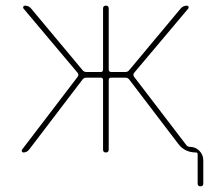

<svg xmlns="http://www.w3.org/2000/svg" viewBox="-20 -540 780 680"><path d="M63 0Q59 0 57.5 -3.5Q56 -7 58 -10L255 -268Q260 -275 255 -282L63 -510Q61 -513 62.5 -516.5Q64 -520 68 -520Q82 -520 90 -510L272 -292Q277 -285 286 -285H337Q345 -285 345 -294V-510Q345 -520 355 -520Q365 -520 365 -510V-294Q365 -285 374 -285H424Q433 -285 438 -292L620 -510Q629 -520 642 -520Q646 -520 647.5 -516.5Q649 -513 647 -510L455 -282Q450 -275 455 -268L640 -26Q645 -20 652 -20Q672 -20 686 -6Q700 8 700 28V110Q700 120 690 120Q680 120 680 110V6Q680 0 674 0Q634 0 611 -31L438 -258Q433 -265 424 -265H374Q365 -265 365 -256V-10Q365 0 355 0Q345 0 345 -10V-256Q345 -265 337 -265H286Q277 -265 272 -258L83 -10Q75 0 63 0Z"/></svg>

Font: Rounded Mplus 1c Thin
Style: Regular
Weight: 250
Version: Version 1.059.20150529